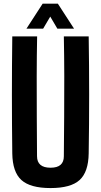

<svg xmlns="http://www.w3.org/2000/svg" viewBox="-20 -994 538 1024"><path d="M249.5 9Q141.5 9 94.2 -33.8Q47 -76.5 45.5 -175.5Q43.5 -331 43.5 -488Q43.5 -645 45.5 -800H178Q176 -696.5 175.8 -588.5Q175.5 -480.5 176.2 -372.2Q177 -264 177.5 -160.5Q177.5 -130.5 195.5 -115Q213.5 -99.5 249.5 -99.5Q285.5 -99.5 303 -115Q320.5 -130.5 320.5 -160.5Q321.5 -264 322.2 -372.2Q323 -480.5 322.8 -588.5Q322.5 -696.5 320.5 -800H453Q455.5 -645 455.5 -488Q455.5 -331 453 -175.5Q451.5 -76.5 404.5 -33.8Q357.5 9 249.5 9ZM121 -841 207.5 -974.5H288.5L375 -841H286L248 -905.5L210 -841Z"/></svg>

Font: Big Shoulders Text Thin ExtraBold
Style: Regular
Weight: 800
Version: Version 2.002